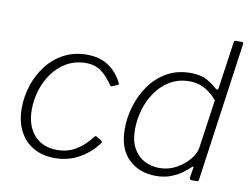

<svg xmlns="http://www.w3.org/2000/svg" viewBox="-80 -858 1292 983"><g transform="rotate(10 566.0 -366.0)"><path d="M333 -540Q380 -540 414.5 -525.5Q449 -511 474 -486Q499 -461 516 -427Q519 -422 518.5 -419.5Q518 -417 515 -415L483 -402Q481 -401 478.5 -403Q476 -405 473 -410Q451 -441 430 -460.5Q409 -480 386 -488.5Q363 -497 336 -497Q280 -497 236.5 -472.5Q193 -448 163 -407Q133 -366 117.5 -316Q102 -266 102 -214Q102 -131 145.5 -82Q189 -33 266 -33Q318 -33 361 -58Q404 -83 443 -134Q449 -140 454 -135L479 -120Q482 -119 483.5 -115Q485 -111 483 -108Q462 -79 436.5 -57Q411 -35 383 -20Q355 -5 324 2.5Q293 10 260 10Q195 10 148 -17.5Q101 -45 75.5 -95.5Q50 -146 50 -213Q50 -272 68.5 -330Q87 -388 123.5 -436Q160 -484 213 -512Q266 -540 333 -540Z M971 0Q966 0 962.5 -3.5Q959 -7 960 -13L968 -62Q970 -70 966.5 -70Q963 -70 956 -63Q947 -54 924.5 -36.5Q902 -19 867 -4.5Q832 10 785 10Q700 10 644 -43Q588 -96 588 -201Q588 -260 606 -319.5Q624 -379 659.5 -429Q695 -479 748 -509.5Q801 -540 871 -540Q925 -540 956.5 -522Q988 -504 1008 -485Q1017 -478 1021 -480.5Q1025 -483 1026 -495L1060 -732Q1061 -738 1062.5 -740Q1064 -742 1070 -742H1101Q1110 -742 1109 -731L1008 -12Q1007 -4 1004.5 -2Q1002 0 995 0ZM1017 -424Q987 -459 952 -478Q917 -497 874 -497Q817 -497 773.5 -471.5Q730 -446 700 -403.5Q670 -361 655 -309.5Q640 -258 640 -206Q640 -147 661.5 -108.5Q683 -70 718.5 -51.5Q754 -33 797 -33Q844 -33 884.5 -55.5Q925 -78 951 -110Q977 -142 981 -172Z"/></g></svg>

Font: Libre Franklin ExtraLight
Style: Italic
Weight: 250
Italic angle: -8°
Designer: Pablo Impallari, Rodrigo Fuenzalida, Nhung Nguyen
Foundry: Impallari Type
Version: Version 3.000